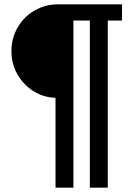

<svg xmlns="http://www.w3.org/2000/svg" viewBox="-20 -706 640 889"><path d="M237 163V-253Q180 -255 133.5 -285Q87 -315 60 -363Q33 -411 33 -469Q33 -530 62 -579.5Q91 -629 140.5 -657.5Q190 -686 249 -686H545V-611H479V163H396V-611H320V163Z"/></svg>

Font: Chivo Mono ExtraBold
Style: Regular
Weight: 800
Monospace: yes
Designer: Hector Gatti
Foundry: Omnibus-Type
Version: Version 1.008